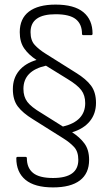

<svg xmlns="http://www.w3.org/2000/svg" viewBox="-20 -698 473 836"><path d="M211 118Q131 118 91 85Q51 52 51 -9Q51 -15 57 -15H91Q97 -15 97 -9Q97 33 124 55Q151 77 211 77Q321 77 321 -2Q321 -38 302.5 -58Q284 -78 255 -96L123 -179Q79 -206 57.5 -234.5Q36 -263 36 -310Q36 -357 62.5 -389.5Q89 -422 139 -437Q105 -459 85.5 -487Q66 -515 66 -558Q66 -617 106 -647.5Q146 -678 222 -678Q303 -678 343 -645Q383 -612 383 -551Q383 -545 377 -545H343Q337 -545 337 -551Q337 -593 310 -614.5Q283 -636 222 -636Q113 -636 113 -558Q113 -522 131.5 -502Q150 -482 179 -464L311 -381Q355 -354 376.5 -325Q398 -296 398 -250Q398 -203 371 -170Q344 -137 294 -122Q327 -101 347.5 -73.5Q368 -46 368 -2Q368 57 328 87.5Q288 118 211 118ZM160 -206 254 -147Q351 -170 351 -249Q351 -283 334 -305.5Q317 -328 274 -354L180 -412Q82 -390 82 -311Q82 -277 99 -254.5Q116 -232 160 -206Z"/></svg>

Font: Sofia Sans Semi Condensed Light
Style: Regular
Weight: 300
Designer: Botio Nikoltchev, Ani Petrova
Foundry: lettersoup
Version: Version 4.100; ttfautohint (v1.8.4.7-5d5b)